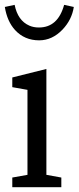

<svg xmlns="http://www.w3.org/2000/svg" viewBox="-27 -783 329 803"><path d="M167 -51.8 229.5 -40.5V0H24.4V-40.5L87.9 -51.8V-407.2L24.4 -418.5V-459L167 -494.6ZM135.7 -668Q215.3 -668 241.2 -762.7L281.7 -753.9Q273.4 -700.2 234.4 -659.2Q191.4 -614.3 136.7 -614.3Q75.7 -614.3 36.1 -657.2Q2.9 -693.4 -6.8 -753.9L34.2 -762.7Q47.4 -696.8 95.7 -675.8Q113.3 -668 135.7 -668Z"/></svg>

Font: Habibi
Style: Regular
Weight: 400
Designer: Magnus Gaarde
Foundry: Magnus Gaarde
Version: Version 1.001